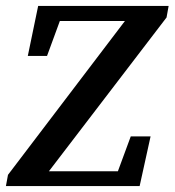

<svg xmlns="http://www.w3.org/2000/svg" viewBox="-23 -629 590 649"><path d="M-3 0 4 -38 438 -609H547L540 -570L104 0ZM71 -440 106 -609H494L483 -558H128L198 -609L136 -440ZM54 0 64 -50H429L357 0L419 -168H486L449 0Z"/></svg>

Font: Lisu Bosa Black
Style: Italic
Weight: 900
Italic angle: -19°
Designer: David Morse, Annie Olsen, Victor Gaultney, Frank Grießhammer (Latin)
Foundry: SIL International
Version: Version 2.000